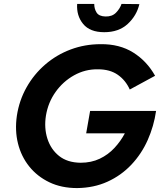

<svg xmlns="http://www.w3.org/2000/svg" viewBox="-20 -939 818 978"><path d="M373 -919H460Q460 -894 472 -875Q484 -856 517 -855Q551 -854 571 -874.5Q591 -895 599 -919L690 -918Q676 -859 630.5 -817Q585 -775 511 -775Q438 -775 403.5 -817Q369 -859 373 -919ZM419 -260 439 -374H775Q764 -297 732.5 -226Q701 -155 649 -100Q597 -45 527.5 -13.5Q458 18 373 19Q293 19 231.5 -10.5Q170 -40 129 -91Q88 -142 71.5 -208.5Q55 -275 66 -350Q78 -428 115.5 -494.5Q153 -561 210.5 -610.5Q268 -660 340 -687Q412 -714 493 -714Q589 -715 658.5 -671.5Q728 -628 770 -553L641 -483Q620 -530 580 -558Q540 -586 479 -586Q414 -587 357.5 -555.5Q301 -524 263 -470.5Q225 -417 214 -350Q204 -287 221.5 -232.5Q239 -178 281 -144.5Q323 -111 390 -110Q445 -110 488 -130.5Q531 -151 563 -185.5Q595 -220 616 -260Z"/></svg>

Font: Von Semi
Style: Italic
Weight: 600
Version: Version 4.000; ttfautohint (v1.8.4.7-5d5b)